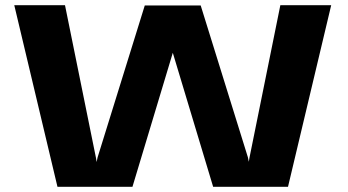

<svg xmlns="http://www.w3.org/2000/svg" viewBox="-20 -720 1340 740"><path d="M201.5 0 35 -700H230.5L350 -111L352.5 -95.5L356 -113L538 -699H753.5L935.5 -113.5L939 -96.5L941.5 -112L1060.5 -700H1256.5L1090 0H801.5L646 -516.5L490.5 0Z"/></svg>

Font: Trispace Expanded
Style: Bold
Weight: 700
Width: 7
Designer: Tyler Finck
Foundry: Etcetera Type Company
Version: Version 1.210; ttfautohint (v1.8.3)